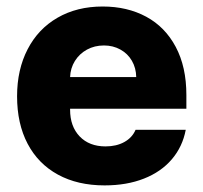

<svg xmlns="http://www.w3.org/2000/svg" viewBox="-20 -557 622 587"><path d="M32.2 -262.7Q32.2 -344.2 64.5 -406.5Q96.7 -468.8 156 -502.9Q215.3 -537.1 293.9 -537.1Q369.1 -537.1 427 -505.9Q484.9 -474.6 517.3 -413.6Q549.8 -352.5 549.8 -266.6V-224.6H194.3V-221.7Q194.3 -170.4 223.6 -139.9Q252.9 -109.4 302.7 -109.4Q335.9 -109.4 360.1 -122.8Q384.3 -136.2 394.5 -160.2H547.9Q538.1 -108.4 505.4 -70.1Q472.7 -31.7 420.2 -11Q367.7 9.8 299.8 9.8Q217.3 9.8 157 -23.2Q96.7 -56.2 64.5 -117.4Q32.2 -178.7 32.2 -262.7ZM396.5 -321.3Q396 -349.1 383.3 -371.1Q370.6 -393.1 348.1 -405.5Q325.7 -418 297.9 -418Q269 -418 245.8 -405.3Q222.7 -392.6 209 -370.6Q195.3 -348.6 194.3 -321.3Z"/></svg>

Font: Pretendard JP ExtraBold
Style: Regular
Weight: 800
Designer: Base glyphs from Inter by Rasmus Andersson; Hangeul glyphs from Noto Sans CJK(Source Han Sans) by Jang Soo-young and Kan
Foundry: Kil Hyung-jin
Version: Version 1.309